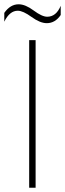

<svg xmlns="http://www.w3.org/2000/svg" viewBox="-32 -875 303 895"><path d="M104 -688H134V0H104ZM186 -767Q155 -767 115 -796Q75 -825 51 -825Q13 -825 -12 -774V-815Q16 -855 55 -855Q86 -855 125 -826Q164 -797 188 -797Q230 -797 251 -848V-805Q225 -767 186 -767Z"/></svg>

Font: Roundo ExtraLight
Style: Regular
Weight: 250
Designer: Namrata Goyal (Gurmukhi), Shiva Nallaperumal (Latin)
Foundry: Indian Type Foundry
Version: Version 1.000;PS 1.0;hotconv 1.0.88;makeotf.lib2.5.647800